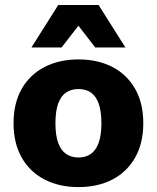

<svg xmlns="http://www.w3.org/2000/svg" viewBox="-20 -752 639 782"><path d="M299.4 -510Q378.2 -510 437.5 -479.3Q496.8 -448.6 530.2 -390.4Q563.6 -332.2 563.6 -250Q563.6 -168.4 530.2 -109.9Q496.8 -51.4 437.5 -20.7Q378.2 10 299.4 10Q221.6 10 161.8 -20.7Q102 -51.4 68.6 -109.9Q35.2 -168.4 35.2 -250Q35.2 -332.2 68.6 -390.4Q102 -448.6 161.8 -479.3Q221.6 -510 299.4 -510ZM299.4 -389.4Q270 -389.4 249 -375.1Q228 -360.8 216.9 -330Q205.8 -299.2 205.8 -250Q205.8 -201.2 216.9 -170.5Q228 -139.8 249 -125.2Q270 -110.6 299.4 -110.6Q329.4 -110.6 350.1 -125.2Q370.8 -139.8 381.9 -170.5Q393 -201.2 393 -250Q393 -299.2 381.9 -330Q370.8 -360.8 350.1 -375.1Q329.4 -389.4 299.4 -389.4ZM490.8 -558.6H368L299.4 -647.2L230.8 -558.6H108L217.2 -731.6H381.6Z"/></svg>

Font: Work Sans
Style: Regular
Weight: 400
Designer: Wei Huang
Foundry: Wei Huang
Version: Version 2.006; ttfautohint (v1.8.1.43-b0c9)